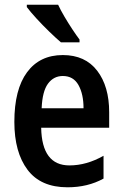

<svg xmlns="http://www.w3.org/2000/svg" viewBox="-20 -837 521 816"><path d="M247 -603Q342 -603 393 -536.5Q444 -470 444 -360V-294H155Q158 -134 275 -134Q348 -134 420 -175V-78Q353 -41 267 -41Q153 -41 97 -115.5Q41 -190 41 -319Q41 -457 95 -530Q149 -603 247 -603ZM247 -514Q208 -514 184 -481.5Q160 -449 157 -377H335Q335 -437 313.5 -475.5Q292 -514 247 -514ZM227 -817Q237 -795 253.5 -767Q270 -739 287.5 -712.5Q305 -686 318 -669V-657H239Q219 -674 190 -702Q161 -730 134.5 -759Q108 -788 94 -807V-817Z"/></svg>

Font: Noto Sans Tamil UI Condensed SemiBold
Style: Regular
Weight: 600
Width: 3
Designer: Jelle Bosma - Monotype Design Team
Foundry: Monotype Imaging Inc.
Version: Version 2.004; ttfautohint (v1.8.4.7-5d5b)